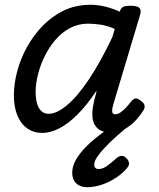

<svg xmlns="http://www.w3.org/2000/svg" viewBox="-20 -539 663 803"><path d="M157 17Q121 17 94 -2Q67 -21 52.5 -56.5Q38 -92 38 -140Q38 -187 51.5 -239Q65 -291 92 -340.5Q119 -390 158 -430.5Q197 -471 247 -495Q297 -519 359 -519Q388 -519 419.5 -511.5Q451 -504 481 -490L482 -494Q487 -507 497 -511Q507 -515 524 -515Q554 -515 563 -506Q572 -497 566 -477L454 -103Q449 -85 449 -76Q449 -67 453 -64Q457 -61 462 -61Q472 -61 482 -67.5Q492 -74 504 -86Q516 -98 529 -115Q537 -125 545 -127Q553 -129 564 -121Q580 -111 583.5 -101.5Q587 -92 582 -81Q573 -65 553.5 -42Q534 -19 506.5 -2Q479 15 443 15Q408 15 390 -0.5Q372 -16 368 -39.5Q364 -63 368.5 -90.5Q373 -118 380 -142Q382 -146 382.5 -150Q383 -154 383 -159Q344 -100 305 -61Q266 -22 228.5 -2.5Q191 17 157 17ZM129 -155Q129 -127 135 -106Q141 -85 153.5 -74Q166 -63 183 -63Q218 -63 262 -100.5Q306 -138 353.5 -209.5Q401 -281 450 -384L460 -418Q428 -432 399.5 -436Q371 -440 348 -440Q307 -440 272.5 -421.5Q238 -403 211.5 -372Q185 -341 166.5 -303Q148 -265 138.5 -226.5Q129 -188 129 -155ZM345 244Q316 244 299 228Q282 212 282 184Q282 159 295 134Q308 109 332.5 82.5Q357 56 393.5 28Q430 0 475 -33L535 -31V-26Q500 2 470.5 28Q441 54 419.5 77Q398 100 386 118Q374 136 374 150Q374 159 379 163.5Q384 168 392 168Q409 168 427 155.5Q445 143 470 120Q476 115 486.5 113Q497 111 508 122Q517 130 519 140Q521 150 515 159Q496 184 466.5 203.5Q437 223 405.5 233.5Q374 244 345 244Z"/></svg>

Font: Playwrite AU SA
Style: Regular
Weight: 400
Designer: Veronika Burian, José Scaglione
Foundry: TypeTogether
Version: Version 1.002